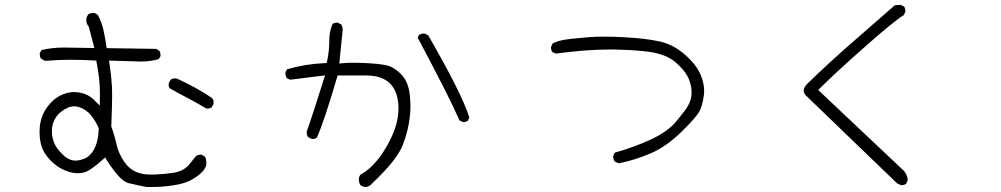

<svg xmlns="http://www.w3.org/2000/svg" viewBox="-20 -729 4040 775"><path d="M813 -291Q815.4 -291 818.4 -291Q827.1 -291 834 -294.9L841.8 -309.1Q842.3 -312 842.3 -314.5Q842.3 -324.7 836.4 -333Q776.4 -374 695.8 -411.1Q690.9 -412.6 686.5 -412.6Q677.2 -412.6 668.9 -407.7L661.1 -393.1Q660.6 -389.6 660.6 -386.7Q660.6 -378.4 665 -372.6Q700.7 -352.5 738.3 -332.8Q775.9 -313 813 -291ZM329.6 -92.8Q304.2 -80.6 284.7 -80.6Q263.2 -80.6 242.7 -96.7Q230.5 -106.4 217.3 -122.1Q189.5 -154.8 189.5 -199.7Q189.5 -248 226.6 -277.8Q254.4 -299.8 279.8 -299.8Q288.6 -299.8 297.4 -297.4Q328.1 -287.6 347.7 -263.2Q365.7 -240.2 377.4 -214.4L378.4 -211.4V-208.5Q377 -152.8 355.5 -119.1Q344.7 -102.5 329.6 -92.8ZM161.6 -483.4Q219.7 -487.8 265.4 -487.8Q311 -487.8 368.7 -484.4Q376.5 -442.4 379.9 -413.3Q383.3 -384.3 383.3 -350.6Q383.3 -342.3 382.8 -302.7L360.8 -324.7Q334 -351.6 294.4 -356.4Q287.1 -357.4 281 -357.4Q274.9 -357.4 269.5 -356.9Q258.3 -356 246.6 -352.5Q216.8 -343.8 193.8 -322.8Q170.9 -301.3 157.7 -276.4Q139.6 -241.2 139.6 -195.8Q139.6 -175.3 143.6 -154.3Q149.9 -123 169.4 -98.1Q205.6 -52.2 256.3 -36.1Q276.9 -29.8 294.9 -29.8Q309.1 -29.8 321.8 -33.7Q345.7 -41 392.6 -83L404.3 -93.3L412.6 -80.1Q440.4 -36.6 463.4 -13.2Q482.9 5.9 497.6 9.8Q534.7 19 572.8 25.9Q578.1 25.9 585 25.9Q591.8 25.9 602.1 25.6Q612.3 25.4 625 24.9Q651.4 23.4 676.8 19.5Q727.1 12.7 757.8 -5.9Q788.6 -24.4 802.7 -42.5L811.5 -58.1Q813 -65.4 813 -71.8Q813 -85.4 807.6 -96.2L794.4 -104.5Q792 -104.5 790 -104.5Q779.3 -104.5 771.5 -99.6Q762.2 -87.9 753.2 -76.7Q744.1 -65.4 743.4 -64.7Q742.7 -64 742.2 -63.2Q741.7 -62.5 740.7 -61.5Q719.2 -38.1 681.2 -31.7Q644 -25.9 602.5 -24.4Q597.2 -24.4 590.3 -24.4Q583.5 -24.4 573.2 -24.9Q550.3 -26.4 531.7 -34.2Q502 -45.9 480.2 -77.9Q458.5 -109.9 450.4 -146.2Q442.4 -182.6 429.2 -218.8Q432.6 -303.7 432.6 -337.4Q432.6 -371.1 431.6 -384.3Q429.2 -424.3 422.4 -468.8L419.9 -484.4Q484.9 -482.9 513.4 -481.7Q542 -480.5 549.3 -480.5Q556.6 -480.5 568.4 -481.4Q594.7 -482.9 621.1 -490.7L627.9 -502.4Q627.9 -504.9 627.9 -506.8Q627.9 -516.6 623.5 -523.4L610.4 -531.7L410.6 -534.7Q405.8 -568.4 402.3 -585Q398.9 -601.6 396.5 -612.3Q389.2 -642.1 375 -668.9L361.8 -676.8Q359.4 -676.8 357.4 -676.8Q345.7 -676.8 336.9 -671.4Q330.6 -664.1 328.6 -653.3Q328.1 -650.4 328.1 -647.9Q328.1 -634.8 336.9 -623L338.4 -621.1L360.8 -535.2Q263.7 -537.1 238.3 -537.1Q189.5 -537.1 147.5 -526.9L140.6 -514.6Q140.6 -512.2 140.6 -509.8Q140.6 -500 145 -493.2Z M1847.2 -236.8Q1848.6 -236.3 1851.8 -236.3Q1855 -236.3 1859.6 -237.5Q1864.3 -238.8 1868.7 -241.7L1874.5 -254.4Q1847.2 -345.7 1708.5 -586.4L1694.8 -593.3Q1693.4 -593.8 1692.4 -593.8Q1680.2 -593.8 1671.4 -587.9L1666 -577.1Q1796.4 -332 1834.5 -243.2ZM1451.2 25.9Q1468.3 25.9 1479.5 14.6L1481.9 11.7Q1583.5 -84.5 1606.2 -144.8Q1628.9 -205.1 1634.3 -258.3Q1636.7 -280.8 1636.7 -297.9Q1636.7 -331.5 1632.3 -358.4Q1625.5 -402.8 1597.2 -431.2Q1568.8 -459.5 1538.6 -465.8Q1505.4 -472.2 1452.6 -474.6Q1428.2 -475.6 1417.2 -475.6Q1406.2 -475.6 1394.3 -475.6Q1382.3 -475.6 1349.6 -472.7L1362.8 -604Q1363.3 -606.4 1363.3 -608.9Q1363.3 -621.1 1357.4 -630.4L1343.3 -637.2Q1341.8 -637.7 1340.8 -637.7Q1329.6 -637.7 1322.3 -632.3Q1309.1 -602.1 1309.1 -565.4Q1309.1 -522.9 1300.8 -484.4L1298.8 -474.6L1288.6 -474.1Q1208.5 -470.2 1138.2 -449.2L1132.3 -437Q1131.8 -435.5 1131.8 -432.1Q1131.8 -428.7 1133.3 -423.6Q1134.8 -418.5 1137.7 -413.6L1150.9 -407.2L1292 -424.8Q1237.8 -251.5 1218.3 -199.2Q1217.8 -197.8 1217.8 -196.3Q1217.8 -184.1 1223.6 -175.3L1237.8 -168.5Q1239.3 -168 1242.4 -168Q1245.6 -168 1250.2 -169.2Q1254.9 -170.4 1258.8 -173.3Q1286.6 -232.9 1342.8 -424.3H1457Q1522 -424.3 1554.2 -392.1Q1588.4 -357.9 1588.4 -292Q1588.4 -238.3 1563 -181.6Q1537.6 -125 1503.4 -83Q1469.7 -42 1435.1 -24.4Q1429.7 -17.1 1428.2 -6.8Q1428.2 7.8 1435.5 19L1449.7 25.9Q1450.7 25.9 1451.2 25.9Z M2822.3 -361.8Q2822.3 -392.1 2809.1 -424.8Q2791.5 -467.8 2744.6 -508.5Q2697.8 -549.3 2643.3 -561.5Q2588.9 -573.7 2501.5 -578.6Q2458 -581.1 2420.9 -581.1Q2383.8 -581.1 2358.2 -579.1Q2332.5 -577.1 2315.4 -575.2Q2280.8 -572.3 2260.3 -568.8Q2232.9 -564.9 2210.9 -553.7L2204.6 -540.5Q2204.1 -539.1 2204.1 -535.9Q2204.1 -532.7 2205.3 -528.1Q2206.5 -523.4 2209.5 -519L2223.1 -512.7Q2348.6 -529.3 2444.8 -529.3Q2459.5 -529.3 2473.6 -528.8Q2581.1 -525.9 2627.9 -514.6Q2677.2 -503.4 2708 -476.6Q2737.8 -450.7 2752.7 -425.3Q2767.6 -399.9 2771 -367.7Q2771.5 -361.3 2771.5 -355.5Q2771.5 -329.1 2759.8 -307.1Q2752.9 -294.4 2743.7 -281.7Q2728 -261.2 2710.4 -239.7Q2673.3 -195.3 2600.1 -162.6Q2531.7 -132.3 2461.4 -112.8L2455.6 -100.1Q2455.1 -98.6 2455.1 -97.7Q2455.1 -85.4 2461.4 -77.6Q2469.2 -71.8 2479 -69.8Q2544.9 -83.5 2607.2 -110.4Q2669.4 -137.2 2729.5 -195.8Q2790 -254.9 2802.7 -278.8Q2815.4 -302.2 2820.8 -342.8Q2822.3 -352.1 2822.3 -361.8Z M3618.2 18.6Q3629.4 18.6 3637.2 13.2L3644 -1Q3643.1 -22.9 3628.4 -39.6L3282.7 -365.7L3292.5 -375.5Q3343.3 -426.8 3466.3 -535.9Q3589.4 -645 3627.4 -667.5L3634.3 -681.2Q3634.8 -682.6 3634.8 -683.8Q3634.8 -685.1 3634.5 -686.5Q3634.3 -688 3634 -689.7Q3633.8 -691.4 3633.3 -693.1Q3632.8 -694.8 3632.3 -696.8Q3631.3 -699.7 3629.4 -702.6L3615.2 -709.5L3592.3 -708L3416 -554.2Q3326.2 -475.6 3239.7 -392.1Q3224.1 -376 3224.1 -363.3Q3224.1 -353.5 3232.4 -344.2L3600.6 10.7L3615.7 18.1Q3617.2 18.6 3618.2 18.6Z"/></svg>

Font: NaikaiFont
Style: ExtraLight
Weight: 200
Version: Version 1.89